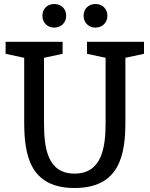

<svg xmlns="http://www.w3.org/2000/svg" viewBox="-20 -929 748 960"><path d="M700 -660V-720H415V-660L508 -640V-317C508 -199 493 -61 353 -61C214 -61 200 -195 200 -319V-640L293 -660V-720H8V-660L101 -640V-321C101 -158 127 11 353 11C579 11 607 -157 607 -319V-640ZM251 -791C286 -791 311 -816 311 -850C311 -885 286 -909 251 -909C217 -909 192 -885 192 -850C192 -816 217 -791 251 -791ZM457 -791C492 -791 517 -816 517 -850C517 -885 492 -909 457 -909C423 -909 398 -885 398 -850C398 -816 423 -791 457 -791Z"/></svg>

Font: Hermeneus One
Style: Regular
Weight: 400
Designer: Rodrigo Fuenzalida, Pablo Impallari
Foundry: Pablo Impallari, Rodrigo Fuenzalida
Version: Version 1.002